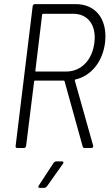

<svg xmlns="http://www.w3.org/2000/svg" viewBox="-20 -720 539 934"><path d="M346 -333C424 -351 479 -419 491 -512C504 -624 448 -700 348 -700H150C144 -700 140 -696 139 -690L56 -10C55 -4 58 0 64 0H96C102 0 106 -4 107 -10L146 -324C146 -326 148 -328 150 -328H291C292 -328 293 -327 294 -325L382 -8C383 -2 387 0 392 0H424C431 0 435 -5 433 -12L344 -328C343 -330 344 -332 346 -333ZM190 -653H336C409 -653 450 -596 439 -512C429 -428 375 -372 302 -372H155C153 -372 152 -374 152 -376L185 -649C186 -651 188 -653 190 -653ZM174 194H195C200 194 204 191 208 187L286 77C291 70 289 65 281 65H254C249 65 244 68 241 72L169 182C164 189 166 194 174 194Z"/></svg>

Font: Barlow Semi Condensed Light
Style: Italic
Weight: 300
Width: 4
Italic angle: -7°
Designer: Jeremy Tribby
Foundry: Tribby Type
Version: Version 1.422;hotconv 1.0.109;makeotfexe 2.5.65596